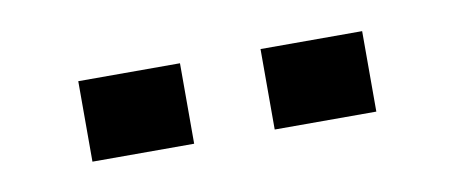

<svg xmlns="http://www.w3.org/2000/svg" viewBox="-28 -776 544 227"><g transform="rotate(-10 244.0 -662.5)"><path d="M411.1 -614.3Q380.9 -614.3 289.1 -614.3Q289.1 -638.7 289.1 -710.9Q319.3 -710.9 411.1 -710.9Q411.1 -686.5 411.1 -614.3ZM192.4 -614.3Q162.1 -614.3 70.3 -614.3Q70.3 -638.7 70.3 -710.9Q100.6 -710.9 192.4 -710.9Q192.4 -686.5 192.4 -614.3Z"/></g></svg>

Font: Noto Sans Hebrew DECATHLON 
Style: Bold
Weight: 400
Designer: Monotype Design Team
Version: Version 2.000;GOOG;noto-fonts:20170220:a8a215d2e889